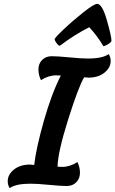

<svg xmlns="http://www.w3.org/2000/svg" viewBox="-20 -952 597 994"><path d="M515 -713Q485 -765 442 -811Q363 -771 290 -715Q283 -715 273 -728.5Q263 -742 263 -749Q263 -756 310 -800.5Q357 -845 412 -888.5Q467 -932 483 -932Q509 -932 533 -848.5Q557 -765 557 -741Q556 -733 539.5 -723Q523 -713 515 -713ZM381 -113Q394 -86 394 -57Q394 -28 375 -8.5Q356 11 325.5 11Q295 11 234 5Q173 -1 138 -1Q62 -1 30 22Q20 6 20 -14Q20 -48 52 -74Q84 -100 136 -100Q143 -100 157 -98Q167 -185 207 -326Q247 -467 295 -561Q286 -562 271 -562Q231 -562 192 -537Q179 -564 179 -593Q179 -622 198 -641.5Q217 -661 247.5 -661Q278 -661 339 -655Q400 -649 435 -649Q511 -649 543 -672Q553 -656 553 -636Q553 -602 521 -576Q489 -550 437 -550Q430 -550 416 -552Q388 -508 333.5 -335.5Q279 -163 278 -89Q287 -88 302 -88Q342 -88 381 -113Z"/></svg>

Font: Clara
Style: Regular
Weight: 400
Designer: Proyecto DEMO
Foundry: Proyecto DEMO
Version: Version 1.002